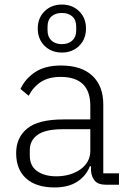

<svg xmlns="http://www.w3.org/2000/svg" viewBox="-20 -812 568 844"><path d="M445 0Q412 0 397 -17Q382 -34 380 -63V-81H375Q358 -38 319 -13Q280 12 220 12Q139 12 95 -27.5Q51 -67 51 -139Q51 -207 99.5 -247Q148 -287 259 -287H377V-347Q377 -474 246 -474Q195 -474 161 -452.5Q127 -431 106 -391L70 -421Q91 -466 134.5 -495Q178 -524 248 -524Q338 -524 386 -479Q434 -434 434 -353V-50H503V0ZM228 -37Q259 -37 286 -45Q313 -53 333.5 -67.5Q354 -82 365.5 -102.5Q377 -123 377 -149V-244H257Q180 -244 145.5 -219.5Q111 -195 111 -152V-128Q111 -83 143 -60Q175 -37 228 -37ZM252 -581Q206 -581 176 -610.5Q146 -640 146 -687Q146 -733 176 -762.5Q206 -792 252 -792Q298 -792 328 -762.5Q358 -733 358 -687Q358 -640 328 -610.5Q298 -581 252 -581ZM252 -618Q281 -618 298 -634Q315 -650 315 -678V-695Q315 -724 298 -739.5Q281 -755 252 -755Q223 -755 206 -739.5Q189 -724 189 -695V-678Q189 -650 206 -634Q223 -618 252 -618Z"/></svg>

Font: IBM Plex Sans Devanagari Light
Style: Regular
Weight: 300
Designer: Mike Abbink, Paul van der Laan, Pieter van Rosmalen, Erin McLaughlin
Foundry: Bold Monday
Version: Version 1.1